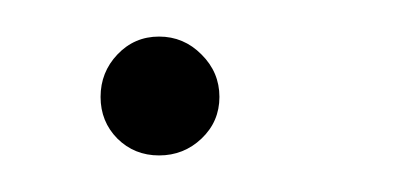

<svg xmlns="http://www.w3.org/2000/svg" viewBox="-20 -77 225 105"><path d="M35 -24Q35 -37.5 44.2 -47.2Q53.5 -57 67 -57Q80.5 -57 90.2 -47.2Q100 -37.5 100 -24Q100 -10.5 90.2 -1.2Q80.5 8 67 8Q53.5 8 44.2 -1.2Q35 -10.5 35 -24Z"/></svg>

Font: Lato Hairline
Style: Italic
Weight: 250
Italic angle: -7°
Designer: Lukasz Dziedzic
Foundry: Lukasz Dziedzic
Version: Version 1.104; Western+Polish opensource